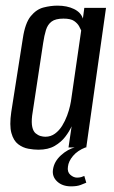

<svg xmlns="http://www.w3.org/2000/svg" viewBox="-20 -523 406 681"><path d="M116 8Q100 8 80.5 4.5Q61 1 44.5 -11.5Q28 -24 20.5 -51Q13 -78 20 -126L61 -387Q69 -441 89 -465.5Q109 -490 134.5 -496.5Q160 -503 184 -503Q218 -503 242.5 -491Q267 -479 274 -457L279 -495H356L286 0H223L234 -75Q226 -57 211.5 -38Q197 -19 174 -5.5Q151 8 116 8ZM141 -38Q160 -38 175 -49Q190 -60 200.5 -77Q211 -94 218 -113Q225 -132 228.5 -148Q232 -164 233 -173L268 -415Q266 -420 260.5 -430Q255 -440 243 -448.5Q231 -457 205 -457Q177 -457 163 -446.5Q149 -436 143 -416.5Q137 -397 133 -370L94 -113Q91 -88 94.5 -72.5Q98 -57 106.5 -50Q115 -43 124 -40.5Q133 -38 141 -38ZM232 138Q201 138 182.5 120.5Q164 103 168 78Q172 50 196 28Q220 6 248 -1L283 0Q255 11 239 30Q223 49 221 68Q218 87 229.5 97Q241 107 253 107Q262 107 268.5 105Q275 103 279 101L286 125Q279 128 266 133Q253 138 232 138Z"/></svg>

Font: Alumni Sans Medium
Style: Italic
Weight: 500
Italic angle: -8°
Designer: Robert E. Leuschke
Foundry: Robert E. Leuschke
Version: Version 1.016